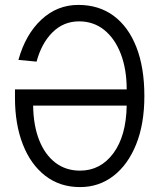

<svg xmlns="http://www.w3.org/2000/svg" viewBox="-20 -746 640 782"><path d="M306 16Q224 16 164.5 -30Q105 -76 73 -158Q41 -240 41 -347V-382H496Q496 -464 472 -526.5Q448 -589 404.5 -624Q361 -659 302 -659Q239 -659 194 -614.5Q149 -570 129 -495L55 -502Q84 -606 148.5 -666Q213 -726 299 -726Q383 -726 443 -681.5Q503 -637 535.5 -554Q568 -471 568 -355Q568 -241 534.5 -158Q501 -75 442 -29.5Q383 16 306 16ZM306 -51Q389 -51 441.5 -121.5Q494 -192 496 -316H115Q116 -235 139.5 -175.5Q163 -116 205.5 -83.5Q248 -51 306 -51Z"/></svg>

Font: Geist Mono Light
Style: Regular
Weight: 300
Monospace: yes
Designer: Basement.studio, Andrés Briganti, Mateo Zaragoza
Foundry: Basement.studio, Vercel, Andrés Briganti, Guido Ferreyra, Mateo Zaragoza
Version: Version 1.500; ttfautohint (v1.8.4.7-5d5b)